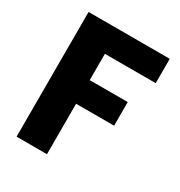

<svg xmlns="http://www.w3.org/2000/svg" viewBox="-166 -819 879 936"><g transform="rotate(30 273.5 -351.0)"><path d="M62 -702H519V-565H233V-417H447V-284H233V0H62Z"/></g></svg>

Font: SVN-Poppins
Style: Bold
Weight: 700
Designer: Ninad Kale (Devanagari), Jonny Pinhorn (Latin)
Foundry: Indian Type Foundry
Version: Version 3.200;PS 1.000;hotconv 16.6.54;makeotf.lib2.5.65590